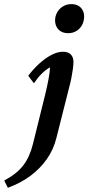

<svg xmlns="http://www.w3.org/2000/svg" viewBox="-121 -684 427 929"><path d="M98.6 -230.5Q106.4 -262.7 113.3 -298.3Q120.1 -334 121.1 -358.4Q100.6 -346.7 81.5 -328.1Q62.5 -309.6 43 -281.2L15.6 -317.4Q40 -349.6 68.8 -376Q97.7 -402.3 127.4 -418Q157.2 -433.6 183.6 -433.6Q209 -433.6 221.7 -420.4Q234.4 -407.2 234.4 -384.8Q234.4 -370.1 231.4 -348.6Q228.5 -327.1 224.1 -305.2Q219.7 -283.2 214.8 -265.6L151.4 -14.6Q137.7 40 105.5 85.9Q73.2 131.8 25.9 167Q-21.5 202.1 -83 224.6L-100.6 189.5Q-40 157.2 -8.8 116.7Q22.5 76.2 38.1 13.7ZM209 -523.4Q178.7 -523.4 162.1 -541Q145.5 -558.6 145.5 -585Q145.5 -606.4 155.8 -624.5Q166 -642.6 184.1 -653.3Q202.1 -664.1 224.6 -664.1Q253.9 -664.1 270 -647Q286.1 -629.9 286.1 -604.5Q286.1 -582 276.4 -563.5Q266.6 -544.9 249 -534.2Q231.4 -523.4 209 -523.4Z"/></svg>

Font: Crimson Pro ExtraLight SemiBold
Style: Italic
Weight: 600
Italic angle: -12°
Version: Version 1.002